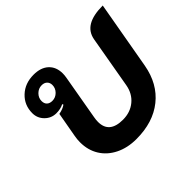

<svg xmlns="http://www.w3.org/2000/svg" viewBox="-139 -780 977 977"><g transform="rotate(-45 349.5 -292.0)"><path d="M125 -182Q125 -205 129 -225L153 -359Q184 -365 201 -378L198 -384Q176 -372 145 -372Q109 -372 83.5 -397.5Q58 -423 58 -459Q58 -517 98.5 -555Q139 -593 201 -593Q253 -593 282 -566Q311 -539 311 -492Q311 -479 308 -462L266 -222Q263 -206 263 -191Q263 -109 361 -109Q414 -109 451 -139.5Q488 -170 497 -222L546 -502Q554 -548 592 -570.5Q630 -593 699 -593L634 -225Q614 -114 537 -52.5Q460 9 340 9Q276 9 227 -15.5Q178 -40 151.5 -83Q125 -126 125 -182ZM232 -488Q232 -505 221.5 -515.5Q211 -526 192 -526Q169 -526 152 -509Q135 -492 135 -469Q135 -451 145.5 -441Q156 -431 175 -431Q198 -431 215 -448Q232 -465 232 -488Z"/></g></svg>

Font: K2D ExtraBold
Style: Italic
Weight: 800
Italic angle: -10°
Designer: Katatrad Aksorn Co.,Ltd.
Foundry: Cadson Demak Co.,Ltd.
Version: Version 1.000; ttfautohint (v1.6)